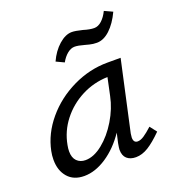

<svg xmlns="http://www.w3.org/2000/svg" viewBox="-119 -722 745 821"><g transform="rotate(-20 253.5 -311.5)"><path d="M483 -66Q446 -29 417.5 -11.5Q389 6 361 6Q335 6 320 -7.5Q305 -21 305 -48Q305 -55 309 -77L319 -121Q279 -62 227.5 -28Q176 6 126 6Q78 6 51.5 -24.5Q25 -55 25 -104Q25 -124 29 -143Q44 -217 96.5 -279.5Q149 -342 225.5 -379Q302 -416 384 -416H444L374 -97Q372 -83 372 -79Q372 -55 391 -55Q404 -55 420 -65.5Q436 -76 459 -97ZM346 -278 363 -358Q299 -356 244 -327.5Q189 -299 151.5 -251Q114 -203 103 -143Q100 -128 100 -115Q100 -86 115 -71Q130 -56 154 -56Q192 -56 232.5 -88.5Q273 -121 304 -172.5Q335 -224 346 -278ZM177 -496Q196 -538 226 -564.5Q256 -591 285 -591Q301 -591 333 -583Q362 -574 382 -574Q400 -574 416.5 -589Q433 -604 445 -629L482 -612Q460 -565 431 -538Q402 -511 371 -511Q354 -511 338 -515Q322 -519 319 -520Q291 -528 275 -528Q258 -528 241.5 -514.5Q225 -501 213 -479Z"/></g></svg>

Font: Ysabeau Medium
Style: Italic
Weight: 500
Italic angle: -12°
Designer: Christian Thalmann (Catharsis Fonts)
Version: Version 0.003